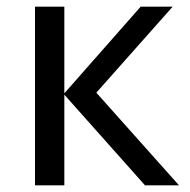

<svg xmlns="http://www.w3.org/2000/svg" viewBox="-20 -556 569 576"><path d="M402 -536H498L269 -278L517 0H415L173 -272V0H85V-536H173V-276Z"/></svg>

Font: TSCustom
Style: Regular
Weight: 400
Designer: Monotype Design Team
Foundry: Monotype Imaging Inc.
Version: Version 2.004; ttfautohint (v1.8.3) -l 8 -r 50 -G 200 -x 14 